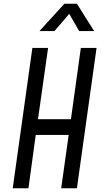

<svg xmlns="http://www.w3.org/2000/svg" viewBox="-20 -1006 555 1026"><path d="M191 -840H271L350 -932L403 -840H483L391 -986H324ZM48 0H132L171 -285H347L307 0H391L496 -750H412L359 -369H183L237 -750H153Z"/></svg>

Font: Mohave
Style: Italic
Weight: 400
Italic angle: -8°
Designer: Gumpita Rahayu
Foundry: Tokotype
Version: Version 2.002;PS 002.002;hotconv 1.0.88;makeotf.lib2.5.64775